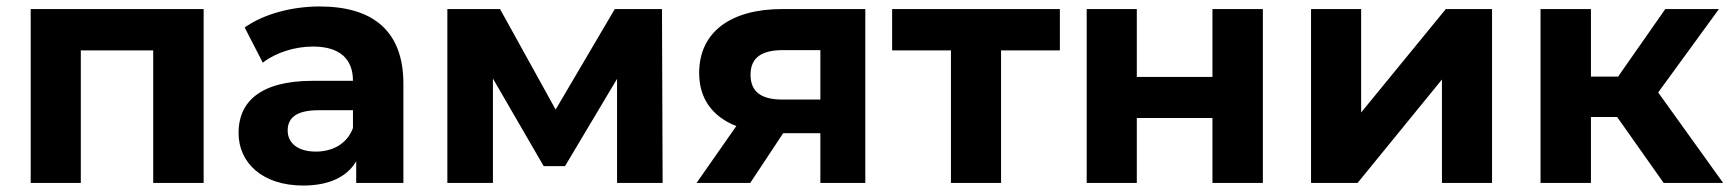

<svg xmlns="http://www.w3.org/2000/svg" viewBox="-20 -566 5353 594"><path d="M75 -538V0H230V-410H454V0H610V-538Z M969 -546C884 -546 796 -523 737 -481L793 -372C832 -403 892 -422 948 -422C1032 -422 1072 -383 1072 -316H948C784 -316 718 -250 718 -155C718 -62 792 8 918 8C997 8 1053 -18 1082 -67V0H1228V-307C1228 -470 1134 -546 969 -546ZM957 -97C902 -97 870 -123 870 -162C870 -198 892 -225 966 -225H1072V-170C1054 -121 1009 -97 957 -97Z M2030 0 2028 -538H1882L1699 -227L1527 -538H1364V0H1505V-323L1662 -52H1728L1889 -322V0Z M2400 -538C2242 -538 2143 -468 2143 -340C2143 -261 2184 -205 2258 -176L2135 0H2301L2403 -154H2518V0H2657V-538ZM2403 -411H2518V-258H2401C2336 -258 2302 -281 2302 -335C2302 -389 2338 -411 2403 -411Z M3259 -538H2740V-410H2922V0H3077V-410H3259Z M3342 0H3497V-201H3731V0H3887V-538H3731V-328H3497V-538H3342Z M4036 0H4180L4441 -320V0H4596V-538H4453L4191 -218V-538H4036Z M5127 0H5311L5110 -280L5298 -538H5132L4986 -329H4902V-538H4746V0H4902V-204H4983Z"/></svg>

Font: AWKNG-Font
Style: Bold
Weight: 700
Designer: Awakening Church
Foundry: Awakening Church
Version: Version 1.700;PS 001.700;hotconv 1.0.88;makeotf.lib2.5.64775